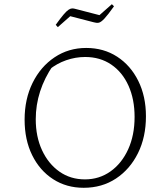

<svg xmlns="http://www.w3.org/2000/svg" viewBox="-20 -885 786 913"><path d="M378 8Q296 8 232.5 -33Q169 -74 133 -147Q97 -220 97 -316Q97 -414 135 -491Q173 -568 239.5 -612.5Q306 -657 390 -657Q473 -657 537 -615.5Q601 -574 637.5 -500.5Q674 -427 674 -332Q674 -233 636 -156.5Q598 -80 531.5 -36Q465 8 378 8ZM384 -32Q452 -32 505.5 -70Q559 -108 589.5 -175Q620 -242 620 -329Q620 -413 591 -477.5Q562 -542 509 -578Q456 -614 385 -614Q339 -614 294.5 -598.5Q250 -583 213 -553L233 -575Q150 -454 150 -318Q150 -235 180 -170.5Q210 -106 262.5 -69Q315 -32 384 -32ZM255 -756 245 -767Q268 -799 282.5 -816Q297 -833 306.5 -839Q316 -845 323.5 -845Q331 -845 341 -842L453 -813L512 -865L522 -855Q493 -814 476.5 -796.5Q460 -779 449.5 -777Q439 -775 426 -779L314 -808Z"/></svg>

Font: Piazzolla Thin Thin
Style: Regular
Weight: 250
Version: Version 2.005